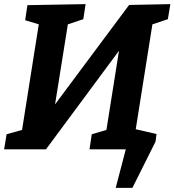

<svg xmlns="http://www.w3.org/2000/svg" viewBox="-25 -724 846 931"><path d="M-5 0 7 -73 82 -94 163 -606 97 -626 108 -699 390 -704 379 -631 304 -606 242 -218 601 -700 801 -704 789 -631 714 -606 633 -96 700 -73 689 0H409L420 -73L491 -94L552 -478L198 0ZM562 -114 734 -74 729 -37 617 187H536L585 0H545Z"/></svg>

Font: Bitter
Style: Bold Italic
Weight: 700
Italic angle: -9°
Designer: Sol Matas, and Bitter project Authors
Foundry: Sol Matas
Version: Version 2.001